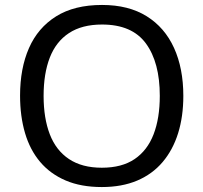

<svg xmlns="http://www.w3.org/2000/svg" viewBox="-20 -745 821 775"><path d="M720 -358Q720 -275 699 -207.5Q678 -140 636.5 -91Q595 -42 533.5 -16Q472 10 391 10Q307 10 245 -16.5Q183 -43 142 -91.5Q101 -140 81 -208Q61 -276 61 -359Q61 -469 97 -551Q133 -633 206.5 -679Q280 -725 392 -725Q499 -725 572 -679.5Q645 -634 682.5 -551.5Q720 -469 720 -358ZM156 -358Q156 -268 181 -203Q206 -138 258.5 -103Q311 -68 391 -68Q472 -68 523.5 -103Q575 -138 600 -203Q625 -268 625 -358Q625 -493 569 -569.5Q513 -646 392 -646Q311 -646 258.5 -611.5Q206 -577 181 -512.5Q156 -448 156 -358Z"/></svg>

Font: Noto Sans Khmer UI
Style: Regular
Weight: 400
Designer: Danh Hong and the Monotype Design Team
Foundry: Monotype Imaging Inc.
Version: Version 2.002